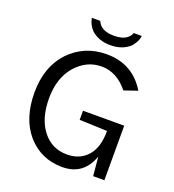

<svg xmlns="http://www.w3.org/2000/svg" viewBox="-144 -907 933 1029"><g transform="rotate(20 322.5 -392.0)"><path d="M500 0H564V-311H329V-259L487 -253V-251Q487 -159 444 -110Q401 -61 327 -61Q240 -61 187 -130Q135 -198 135 -312Q135 -426 195 -497Q257 -568 343 -568Q430 -568 495 -487L571 -513Q495 -639 346 -639Q220 -639 135 -551Q51 -462 51 -314Q51 -166 128 -77Q206 11 327 11Q448 11 490 -108ZM345 -691Q278 -691 236 -730Q211 -755 203 -795H251Q259 -778 271 -767Q298 -745 346 -745Q395 -745 420 -765Q436 -777 442 -795H488Q487 -784 482 -771Q473 -749 456 -730Q414 -691 345 -691Z"/></g></svg>

Font: Karla Neue
Style: Regular
Weight: 400
Designer: Jonathan Pinhorn
Foundry: PYRS Fontlab Ltd. / Made with FontLab
Version: Version 1.000;PS 001.001;hotconv 1.0.56